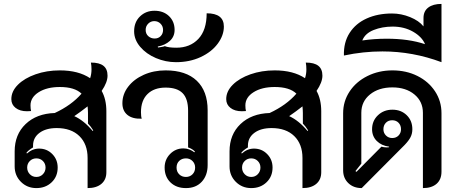

<svg xmlns="http://www.w3.org/2000/svg" viewBox="-20 -953 2336 982"><path d="M500 -488Q524 -445 524 -384V-72Q524 -34 498.5 -12.5Q473 9 428 9V-145Q428 -216 386 -257Q344 -298 270 -298Q215 -298 182 -273.5Q149 -249 149 -208V-199Q124 -184 115 -171L118 -168Q146 -193 180 -193Q220 -193 247.5 -165Q275 -137 275 -96Q275 -50 244 -20.5Q213 9 166 9Q119 9 87 -23Q55 -55 55 -102V-179Q55 -265 111 -318.5Q167 -372 260 -375Q346 -415 397 -474Q362 -508 286 -508Q220 -508 178 -481.5Q136 -455 136 -414Q136 -397 139 -385Q132 -384 118 -384Q82 -384 60 -401Q38 -418 38 -446Q38 -486 71.5 -519.5Q105 -553 162 -573Q219 -593 286 -593Q381 -593 441 -553Q448 -574 448 -598Q448 -617 445 -633Q488 -633 509 -616.5Q530 -600 530 -566Q530 -532 500 -488ZM457 -286Q444 -307 430 -321V-375Q430 -389 428 -409Q395 -383 360 -359Q409 -337 454 -283ZM119 -96Q119 -76 132.5 -62Q146 -48 166 -48Q186 -48 199.5 -62Q213 -76 213 -96Q213 -116 199.5 -129.5Q186 -143 166 -143Q146 -143 132.5 -129.5Q119 -116 119 -96Z M822 -96Q822 -137 850 -165.5Q878 -194 918 -194Q933 -194 948 -188.5Q963 -183 974 -174L977 -178Q962 -193 942 -199V-387Q942 -448 914 -476.5Q886 -505 827 -505Q768 -505 734.5 -472Q701 -439 701 -379Q701 -357 705 -346Q658 -344 632 -365Q606 -386 606 -425Q606 -471 635.5 -509.5Q665 -548 715.5 -570.5Q766 -593 827 -593Q931 -593 986.5 -540Q1042 -487 1042 -389V-109Q1042 -56 1012 -23.5Q982 9 931 9Q882 9 852 -20Q822 -49 822 -96ZM978 -96Q978 -116 964.5 -129.5Q951 -143 931 -143Q910 -143 896.5 -130Q883 -117 883 -96Q883 -75 896.5 -61.5Q910 -48 931 -48Q951 -48 964.5 -61.5Q978 -75 978 -96Z M666 -793Q666 -840 696 -869Q726 -898 770 -898Q816 -898 844.5 -870.5Q873 -843 873 -800Q873 -766 849 -744Q825 -722 787 -715L788 -710Q793 -711 804.5 -712.5Q816 -714 823 -717Q842 -709 882 -709Q952 -709 994.5 -754Q1037 -799 1037 -885Q1125 -885 1125 -817Q1125 -772 1093.5 -729.5Q1062 -687 1006 -661Q950 -635 880 -635Q827 -635 777.5 -656Q728 -677 697 -713.5Q666 -750 666 -793ZM814 -800Q814 -819 801 -832Q788 -845 769 -845Q751 -845 738 -832Q725 -819 725 -800Q725 -780 738.5 -768Q752 -756 771 -756Q790 -756 802 -768.5Q814 -781 814 -800Z M1599 -488Q1623 -445 1623 -384V-72Q1623 -34 1597.5 -12.5Q1572 9 1527 9V-145Q1527 -216 1485 -257Q1443 -298 1369 -298Q1314 -298 1281 -273.5Q1248 -249 1248 -208V-199Q1223 -184 1214 -171L1217 -168Q1245 -193 1279 -193Q1319 -193 1346.5 -165Q1374 -137 1374 -96Q1374 -50 1343 -20.5Q1312 9 1265 9Q1218 9 1186 -23Q1154 -55 1154 -102V-179Q1154 -265 1210 -318.5Q1266 -372 1359 -375Q1445 -415 1496 -474Q1461 -508 1385 -508Q1319 -508 1277 -481.5Q1235 -455 1235 -414Q1235 -397 1238 -385Q1231 -384 1217 -384Q1181 -384 1159 -401Q1137 -418 1137 -446Q1137 -486 1170.5 -519.5Q1204 -553 1261 -573Q1318 -593 1385 -593Q1480 -593 1540 -553Q1547 -574 1547 -598Q1547 -617 1544 -633Q1587 -633 1608 -616.5Q1629 -600 1629 -566Q1629 -532 1599 -488ZM1556 -286Q1543 -307 1529 -321V-375Q1529 -389 1527 -409Q1494 -383 1459 -359Q1508 -337 1553 -283ZM1218 -96Q1218 -76 1231.5 -62Q1245 -48 1265 -48Q1285 -48 1298.5 -62Q1312 -76 1312 -96Q1312 -116 1298.5 -129.5Q1285 -143 1265 -143Q1245 -143 1231.5 -129.5Q1218 -116 1218 -96Z M1735 -82V-374Q1735 -435 1768 -485Q1801 -535 1859 -564Q1917 -593 1987 -593Q2058 -593 2115 -564.5Q2172 -536 2205 -486Q2238 -436 2238 -374V-75Q2238 -35 2213 -13Q2188 9 2143 9V-376Q2143 -434 2099.5 -470Q2056 -506 1987 -506Q1917 -506 1872.5 -470Q1828 -434 1828 -376V-116L1798 -78L1803 -74L1931 -203Q1943 -199 1958 -199Q1966 -199 1970 -200V-203Q1931 -208 1907 -232Q1883 -256 1883 -292Q1883 -335 1913 -363.5Q1943 -392 1987 -392Q2031 -392 2060 -364Q2089 -336 2089 -292Q2089 -270 2080 -252Q2071 -234 2050 -212L1830 9Q1788 9 1761.5 -16.5Q1735 -42 1735 -82ZM2031 -292Q2031 -312 2018.5 -325Q2006 -338 1986 -338Q1966 -338 1953.5 -325Q1941 -312 1941 -292Q1941 -273 1954 -260Q1967 -247 1986 -247Q2006 -247 2018.5 -260Q2031 -273 2031 -292Z M1985 -884Q2032 -884 2077.5 -865.5Q2123 -847 2146 -818V-861Q2146 -896 2170.5 -914.5Q2195 -933 2238 -933V-635Q2091 -690 1936 -690Q1838 -690 1739 -669Q1737 -736 1768 -784.5Q1799 -833 1855.5 -858.5Q1912 -884 1985 -884ZM1958 -755Q2071 -755 2154 -727Q2138 -765 2092.5 -791Q2047 -817 1988 -817Q1935 -817 1891 -799.5Q1847 -782 1833 -746Q1893 -755 1958 -755Z"/></svg>

Font: K2D Medium
Style: Regular
Weight: 500
Designer: Katatrad Aksorn Co.,Ltd.
Foundry: Cadson Demak Co.,Ltd.
Version: Version 1.000; ttfautohint (v1.6)